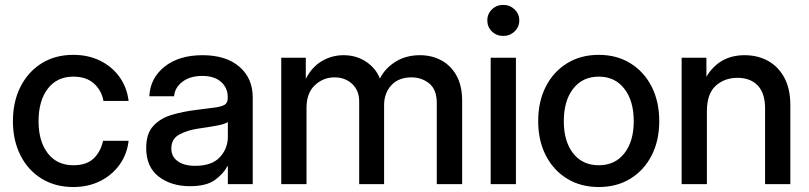

<svg xmlns="http://www.w3.org/2000/svg" viewBox="-20 -751 3301 783"><path d="M278.8 11.7Q205.1 11.7 149.7 -22.5Q94.2 -56.6 63.5 -117.4Q32.7 -178.2 32.7 -256.8Q32.7 -336.4 63.7 -397.5Q94.7 -458.5 149.9 -492.9Q205.1 -527.3 278.8 -527.3Q340.3 -527.3 388.9 -503.2Q437.5 -479 467.8 -436.5Q498 -394 504.4 -339.4H401.9Q394 -382.8 362.8 -410.6Q331.5 -438.5 279.3 -438.5Q212.4 -438.5 174.8 -389.2Q137.2 -339.8 137.2 -256.8Q137.2 -174.8 174.8 -126Q212.4 -77.1 279.3 -77.1Q332.5 -77.1 361.3 -104.2Q390.1 -131.3 400.4 -176.8H504.4Q498.5 -123 468.3 -80.3Q438 -37.6 389.2 -12.9Q340.3 11.7 278.8 11.7Z M754.9 8.3Q677.7 8.3 627 -31Q576.2 -70.3 576.2 -147.5Q576.2 -206.1 605.2 -237.5Q634.3 -269 680.9 -282.7Q727.5 -296.4 779.8 -302.7Q828.1 -308.6 856.4 -312.5Q884.8 -316.4 896.7 -324.2Q908.7 -332 908.7 -351.1V-355.5Q908.7 -393.1 881.3 -417.2Q854 -441.4 804.7 -441.4Q755.4 -441.4 724.1 -417.7Q692.9 -394 689.9 -358.4H588.9Q592.3 -432.1 650.9 -479Q709.5 -525.9 806.2 -525.9Q901.4 -525.9 956.1 -479Q1010.7 -432.1 1010.7 -353.5V0H909.2V-73.2H907.2Q891.1 -42 856.2 -16.8Q821.3 8.3 754.9 8.3ZM775.9 -74.7Q844.2 -74.7 876.7 -110.1Q909.2 -145.5 909.2 -192.9V-253.4Q898.9 -245.1 862.8 -238.5Q826.7 -231.9 785.6 -226.1Q743.2 -219.7 710.9 -202.1Q678.7 -184.6 678.7 -145.5Q678.7 -112.3 704.8 -93.5Q731 -74.7 775.9 -74.7Z M1127 0V-515.6H1227.1V-429.2Q1251 -477.1 1292 -501.5Q1333 -525.9 1380.9 -525.9Q1433.6 -525.9 1473.4 -499Q1513.2 -472.2 1529.3 -430.7Q1550.3 -472.7 1593 -499.3Q1635.7 -525.9 1692.9 -525.9Q1740.7 -525.9 1779.8 -504.9Q1818.8 -483.9 1841.8 -442.6Q1864.7 -401.4 1864.7 -339.4V0H1761.2V-330.6Q1761.2 -385.7 1730.5 -410.6Q1699.7 -435.5 1657.7 -435.5Q1606 -435.5 1576.2 -403.6Q1546.4 -371.6 1546.4 -322.3V0H1444.8V-337.4Q1444.8 -381.8 1416.3 -408.7Q1387.7 -435.5 1343.8 -435.5Q1298.8 -435.5 1264.4 -403.8Q1230 -372.1 1230 -311V0Z M1981 0V-515.6H2084V0ZM2032.2 -604.5Q2004.9 -604.5 1986.1 -622.8Q1967.3 -641.1 1967.3 -667.5Q1967.3 -694.3 1986.1 -712.6Q2004.9 -731 2032.2 -731Q2059.6 -731 2078.6 -712.6Q2097.7 -694.3 2097.7 -667.5Q2097.7 -641.1 2078.6 -622.8Q2059.6 -604.5 2032.2 -604.5Z M2421.9 11.7Q2348.1 11.7 2292.5 -22.5Q2236.8 -56.6 2205.8 -117.2Q2174.8 -177.7 2174.8 -256.8Q2174.8 -336.9 2205.8 -397.7Q2236.8 -458.5 2292.5 -492.9Q2348.1 -527.3 2421.9 -527.3Q2495.6 -527.3 2551 -492.9Q2606.4 -458.5 2637.5 -397.7Q2668.5 -336.9 2668.5 -256.8Q2668.5 -177.7 2637.5 -117.2Q2606.4 -56.6 2551 -22.5Q2495.6 11.7 2421.9 11.7ZM2421.9 -77.1Q2488.3 -77.1 2526.4 -126Q2564.5 -174.8 2564.5 -256.8Q2564.5 -339.8 2526.1 -389.2Q2487.8 -438.5 2421.9 -438.5Q2356 -438.5 2317.6 -389.4Q2279.3 -340.3 2279.3 -256.8Q2279.3 -174.3 2317.4 -125.7Q2355.5 -77.1 2421.9 -77.1Z M2862.8 -296.9V0H2759.8V-515.6H2860.8V-438Q2913.6 -525.9 3016.6 -525.9Q3069.8 -525.9 3112.1 -502.7Q3154.3 -479.5 3178.7 -434.1Q3203.1 -388.7 3203.1 -321.3V0H3100.1V-308.6Q3100.1 -370.6 3070.3 -402.1Q3040.5 -433.6 2987.3 -433.6Q2934.6 -433.6 2898.7 -401.1Q2862.8 -368.7 2862.8 -296.9Z"/></svg>

Font: Inter Display Medium
Style: Regular
Weight: 500
Designer: Rasmus Andersson
Foundry: rsms
Version: Version 4.001;git-9221beed3